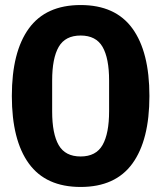

<svg xmlns="http://www.w3.org/2000/svg" viewBox="-20 -730 640 762"><path d="M27 -349Q27 -524 94.5 -617Q162 -710 300 -710Q438 -710 505.5 -617Q573 -524 573 -349Q573 -174 505.5 -81Q438 12 300 12Q162 12 94.5 -81Q27 -174 27 -349ZM413 -289V-410Q413 -499 387 -544Q361 -589 300 -589Q239 -589 213 -544Q187 -499 187 -410V-288Q187 -199 213 -154Q239 -109 300 -109Q361 -109 387 -154.5Q413 -200 413 -289Z"/></svg>

Font: iA Writer Mono V
Style: Regular
Weight: 400
Designer: Mike Abbink, Paul van der Laan, Pieter van Rosmalen
Foundry: Bold Monday
Version: Version 2.000